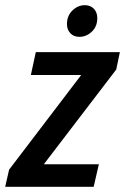

<svg xmlns="http://www.w3.org/2000/svg" viewBox="-45 -720 482 740"><path d="M-25 0 -10 -66 268 -431H74L93 -519H417L403 -452L124 -87H336L316 0ZM213 -627Q213 -659 234 -679.5Q255 -700 282 -700Q304 -700 317 -686Q330 -672 330 -650Q330 -618 309 -598Q288 -578 261 -578Q239 -578 226 -592Q213 -606 213 -627Z"/></svg>

Font: Radio Canada Condensed Medium
Style: Italic
Weight: 500
Width: 3
Italic angle: -12°
Designer: Charles Daoud, Etienne Aubert Bonn, Alexandre Saumier Demers, Jacques Le Bailly
Foundry: Radio-Canada
Version: Version 2.104; ttfautohint (v1.8.4.7-5d5b);gftools[0.9.28.de